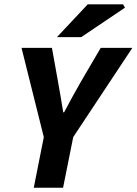

<svg xmlns="http://www.w3.org/2000/svg" viewBox="-20 -875 637 895"><path d="M137.4 0 184.2 -235.9 80.3 -651.8H222.1L250.2 -495.4Q257 -458.4 262.7 -424.2Q268.4 -390 274.8 -351.4H278.8Q299.2 -390 318.3 -425Q337.3 -460 358.8 -497L449.5 -651.8H596.9L321.3 -235.9L274 0ZM245.4 -701.8 388.9 -854.7H553.9L562.5 -839.2L358.5 -701.8Z"/></svg>

Font: Source Sans 3 VF
Style: Italic
Weight: 200
Italic angle: -11°
Designer: Paul D. Hunt
Foundry: Adobe Systems Incorporated
Version: Version 3.042;hotconv 1.0.118;makeotfexe 2.5.65603